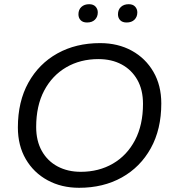

<svg xmlns="http://www.w3.org/2000/svg" viewBox="-20 -883 820 913"><path d="M356 10Q272 10 206 -26Q140 -62 102.5 -126.5Q65 -191 65 -277Q65 -400 115 -490Q165 -580 253 -629Q341 -678 456 -678Q541 -678 606.5 -642Q672 -606 709.5 -541.5Q747 -477 747 -391Q747 -268 697 -178Q647 -88 559 -39Q471 10 356 10ZM364 -66Q450 -66 517 -105Q584 -144 622 -216.5Q660 -289 660 -389Q660 -456 633 -503.5Q606 -551 558.5 -576.5Q511 -602 448 -602Q362 -602 295 -563Q228 -524 190 -452Q152 -380 152 -279Q152 -213 179 -165Q206 -117 254 -91.5Q302 -66 364 -66ZM582 -776Q562 -776 551.5 -787Q541 -798 541 -815Q541 -837 555 -850Q569 -863 592 -863Q612 -863 622.5 -851.5Q633 -840 633 -824Q633 -803 619.5 -789.5Q606 -776 582 -776ZM394 -776Q374 -776 363.5 -787Q353 -798 353 -815Q353 -837 367 -850Q381 -863 404 -863Q424 -863 434.5 -851.5Q445 -840 445 -824Q445 -803 431.5 -789.5Q418 -776 394 -776Z"/></svg>

Font: Gantari
Style: Italic
Weight: 400
Italic angle: -10°
Designer: Anugrah Pasau
Foundry: Lafontype
Version: Version 1.000; ttfautohint (v1.8.3)